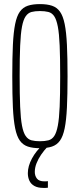

<svg xmlns="http://www.w3.org/2000/svg" viewBox="-20 -716 390 938"><path d="M175 8Q140 8 116 0Q92 -8 77 -29Q62 -50 54 -89.5Q46 -129 43 -191Q40 -253 40 -344Q40 -435 43 -497Q46 -559 54 -598.5Q62 -638 77 -659Q92 -680 116 -688Q140 -696 175 -696Q210 -696 234 -688Q258 -680 273 -659Q288 -638 296 -598.5Q304 -559 307 -497Q310 -435 310 -344Q310 -253 307 -191Q304 -129 296 -89.5Q288 -50 273 -29Q258 -8 234 0Q210 8 175 8ZM175 -26Q199 -26 216.5 -30.5Q234 -35 245 -51.5Q256 -68 262.5 -102Q269 -136 271.5 -195Q274 -254 274 -344Q274 -434 271.5 -493Q269 -552 262.5 -586Q256 -620 245 -636.5Q234 -653 216.5 -657.5Q199 -662 175 -662Q151 -662 134 -657.5Q117 -653 105.5 -636.5Q94 -620 87.5 -586Q81 -552 78.5 -493Q76 -434 76 -344Q76 -254 78.5 -195Q81 -136 87.5 -102Q94 -68 105.5 -51.5Q117 -35 134 -30.5Q151 -26 175 -26ZM192 202Q165 202 148 192.5Q131 183 123.5 166.5Q116 150 116 130Q116 96 136 58.5Q156 21 191 -10L213 0Q195 19 181 39.5Q167 60 158.5 81.5Q150 103 150 124Q150 143 160.5 156.5Q171 170 197 170Q200 170 203.5 170Q207 170 214 169V201Q207 202 203 202Q199 202 192 202Z"/></svg>

Font: Saira UltraCondensed Thin
Style: Regular
Weight: 250
Width: 1
Designer: Hector Gatti with collaboration of the Omnibus-Type team
Foundry: Omnibus-Type
Version: Version 1.101